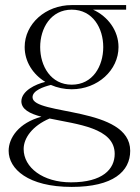

<svg xmlns="http://www.w3.org/2000/svg" viewBox="-20 -520 551 755"><path d="M262 -169C364 -169 446 -244 446 -335C446 -399 405 -455 346 -482H476V-500H263H262C159 -500 77 -426 77 -335C77 -278 109 -228 158 -198C120 -189 65 -163 64 -122C64 -90 97 -73 143 -61C53 -37 14 23 14 73C14 144 90 215 262 215C425 215 492 154 492 73C492 -102 109 -66 108 -137C107 -164 152 -179 180 -186C205 -175 233 -169 262 -169ZM262 -187C180 -187 138 -260 138 -335C138 -409 180 -482 262 -482C345 -482 386 -409 386 -335C386 -260 345 -187 262 -187ZM73 66C73 23 107 -25 175 -54C283 -31 431 -18 431 85C431 145 384 197 259 197C149 197 73 139 73 66Z"/></svg>

Font: Sprat Condensed Light
Style: Regular
Weight: 300
Width: 3
Designer: Ethan Nakache
Foundry: Collletttivo
Version: Version 2.000;Glyphs 3.2 (3217)